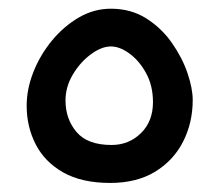

<svg xmlns="http://www.w3.org/2000/svg" viewBox="-20 -501 494 432"><path d="M228 -89.4Q164.1 -89.4 122.3 -113Q80.6 -136.7 60.3 -176.3Q40 -215.8 40 -263.2Q40 -300.8 55.2 -339.1Q70.3 -377.4 96.9 -409.7Q123.5 -441.9 157.5 -461.7Q191.4 -481.4 229.5 -481.4Q274.9 -481.4 309.3 -459.5Q343.8 -437.5 366.9 -404.3Q390.1 -371.1 401.9 -336.4Q413.6 -301.8 413.6 -275.9Q413.6 -225.1 392.1 -182.6Q370.6 -140.1 329.1 -114.7Q287.6 -89.4 228 -89.4ZM231 -174.8Q270 -174.8 297.1 -201.4Q324.2 -228 324.2 -271Q324.2 -308.1 308.8 -336.2Q293.5 -364.3 271.5 -380.4Q249.5 -396.5 229.5 -396.5Q208.5 -396.5 184.6 -378.9Q160.6 -361.3 144 -333.5Q127.4 -305.7 127.4 -274.9Q127.4 -233.4 152.1 -204.1Q176.8 -174.8 231 -174.8Z"/></svg>

Font: Harmattan
Style: Bold
Weight: 700
Designer: George W. Nuss III and SIL International
Foundry: SIL International
Version: Version 4.000